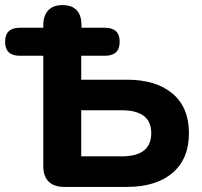

<svg xmlns="http://www.w3.org/2000/svg" viewBox="-29 -734 794 754"><path d="M469 0H223Q183 0 162 -21Q141 -42 141 -81V-515H49Q-9 -515 -9 -570Q-9 -625 49 -625H141V-634Q141 -673 160.5 -693.5Q180 -714 216 -714Q291 -714 291 -634V-625H383Q441 -625 441 -570Q441 -515 383 -515H290V-421H469Q584 -421 648.5 -366.5Q713 -312 713 -211Q713 -110 648.5 -55Q584 0 469 0ZM290 -301V-120H449Q565 -120 565 -211Q565 -301 449 -301Z"/></svg>

Font: Nunito ExtraBold
Style: Regular
Weight: 800
Designer: Vernon Adams
Foundry: Vernon Adams
Version: Version 3.602